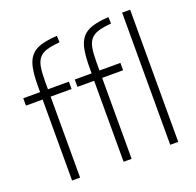

<svg xmlns="http://www.w3.org/2000/svg" viewBox="-139 -957 1125 1103"><g transform="rotate(-20 423.5 -405.5)"><path d="M433 -495H331V-540H434V-573Q434 -641 442.5 -685.5Q451 -730 473.5 -756.5Q496 -783 535 -795Q574 -807 635 -811L637 -771Q589 -767 558.5 -758Q528 -749 511 -729.5Q494 -710 488 -676.5Q482 -643 482 -590V-540H610V-495H482V0H433ZM718 -808H767V0H718ZM118 -495H16V-540H119V-573Q119 -641 127.5 -685.5Q136 -730 158.5 -756.5Q181 -783 220 -795Q259 -807 320 -811L322 -771Q274 -767 243.5 -758Q213 -749 196 -729.5Q179 -710 173 -676.5Q167 -643 167 -590V-540H295V-495H167V0H118Z"/></g></svg>

Font: Encode Sans Narrow
Style: ExtraLight
Weight: 200
Designer: Pablo Impallari, Andres Torresi
Foundry: Pablo Impallari, Andres Torresi
Version: Version 1.000; ttfautohint (v1.00) -l 8 -r 50 -G 200 -x 14 -